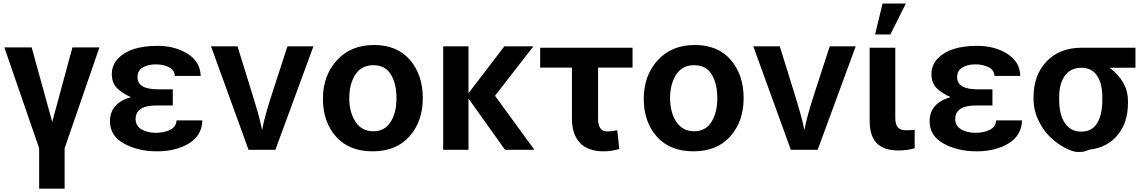

<svg xmlns="http://www.w3.org/2000/svg" viewBox="-20 -831 6561 1104"><path d="M4.9 -558.6H162.1L280.3 -129.9L396.5 -558.6H551.8L351.6 21.5V253.9H205.1V21.5Z M612.3 -133.8Q612.3 -237.3 732.4 -272.5Q682.6 -294.9 652.8 -324.2Q623 -353.5 623 -405.8Q623 -458 661.1 -497.1Q731.4 -567.4 885.7 -567.4Q986.3 -567.4 1059.1 -521.5Q1131.8 -475.6 1133.8 -394.5H985.4Q983.4 -428.7 951.2 -444.8Q918.9 -460.9 875 -460.9Q831.1 -460.9 800.8 -442.9Q770.5 -424.8 770.5 -387.7Q770.5 -317.4 887.7 -317.4H973.6V-224.6H879.9Q759.8 -224.6 759.8 -146.5Q759.8 -107.4 793.5 -87.4Q827.1 -67.4 876 -67.4Q924.8 -67.4 959 -85Q993.2 -102.5 995.1 -138.7H1143.6Q1141.6 -52.7 1066.9 -6.8Q992.2 39.1 882.8 39.1Q773.4 39.1 692.9 -5.4Q612.3 -49.8 612.3 -133.8Z M1193.4 -564.5H1345.7L1423.8 -312.5Q1470.7 -163.1 1482.4 -104.5L1487.3 -83Q1498 -151.4 1550.8 -312.5L1632.8 -564.5H1782.2L1563.5 30.3H1409.2Z M1912.1 -45.4Q1836.9 -129.9 1836.9 -263.2Q1836.9 -396.5 1917 -484.4Q1997.1 -572.3 2130.4 -572.3Q2263.7 -572.3 2337.4 -486.3Q2411.1 -400.4 2411.1 -267.1Q2411.1 -133.8 2335 -47.4Q2258.8 39.1 2123 39.1Q1987.3 39.1 1912.1 -45.4ZM2023.4 -402.3Q1988.3 -348.6 1988.3 -266.6Q1988.3 -184.6 2024.4 -130.4Q2060.5 -76.2 2126.5 -76.2Q2192.4 -76.2 2226.1 -129.9Q2259.8 -183.6 2259.8 -266.6Q2259.8 -349.6 2227.5 -402.8Q2195.3 -456.1 2127 -456.1Q2058.6 -456.1 2023.4 -402.3Z M2528.3 30.3V-564.5H2673.8V-294.9L2879.9 -564.5H3046.9L2826.2 -280.3L3052.7 30.3H2883.8L2673.8 -264.6V30.3Z M3085.9 -442.4V-556.6H3617.2V-442.4H3418.9V-149.4Q3418.9 -75.2 3470.7 -75.2Q3497.1 -75.2 3529.3 -82L3541 25.4Q3498 39.1 3450.2 39.1Q3360.4 39.1 3314.5 -9.8Q3268.6 -58.6 3268.6 -150.4V-442.4Z M3756.8 -45.4Q3681.6 -129.9 3681.6 -263.2Q3681.6 -396.5 3761.7 -484.4Q3841.8 -572.3 3975.1 -572.3Q4108.4 -572.3 4182.1 -486.3Q4255.9 -400.4 4255.9 -267.1Q4255.9 -133.8 4179.7 -47.4Q4103.5 39.1 3967.8 39.1Q3832 39.1 3756.8 -45.4ZM3868.2 -402.3Q3833 -348.6 3833 -266.6Q3833 -184.6 3869.1 -130.4Q3905.3 -76.2 3971.2 -76.2Q4037.1 -76.2 4070.8 -129.9Q4104.5 -183.6 4104.5 -266.6Q4104.5 -349.6 4072.3 -402.8Q4040 -456.1 3971.7 -456.1Q3903.3 -456.1 3868.2 -402.3Z M4311.5 -564.5H4463.9L4542 -312.5Q4588.9 -163.1 4600.6 -104.5L4605.5 -83Q4616.2 -151.4 4668.9 -312.5L4751 -564.5H4900.4L4681.6 30.3H4527.3Z M4980.5 -136.7V-556.6H5127.9V-154.3Q5127.9 -115.2 5142.6 -98.6Q5157.2 -82 5189.5 -82Q5221.7 -82 5239.3 -85V21.5Q5195.3 34.2 5147.5 34.2Q5061.5 34.2 5021 -7.8Q4980.5 -49.8 4980.5 -136.7ZM5011.7 -632.8 5054.7 -810.5H5188.5L5099.6 -632.8Z M5325.2 -133.8Q5325.2 -237.3 5445.3 -272.5Q5395.5 -294.9 5365.7 -324.2Q5335.9 -353.5 5335.9 -405.8Q5335.9 -458 5374 -497.1Q5444.3 -567.4 5598.6 -567.4Q5699.2 -567.4 5772 -521.5Q5844.7 -475.6 5846.7 -394.5H5698.2Q5696.3 -428.7 5664.1 -444.8Q5631.8 -460.9 5587.9 -460.9Q5543.9 -460.9 5513.7 -442.9Q5483.4 -424.8 5483.4 -387.7Q5483.4 -317.4 5600.6 -317.4H5686.5V-224.6H5592.8Q5472.7 -224.6 5472.7 -146.5Q5472.7 -107.4 5506.3 -87.4Q5540 -67.4 5588.9 -67.4Q5637.7 -67.4 5671.9 -85Q5706.1 -102.5 5708 -138.7H5856.4Q5854.5 -52.7 5779.8 -6.8Q5705.1 39.1 5595.7 39.1Q5486.3 39.1 5405.8 -5.4Q5325.2 -49.8 5325.2 -133.8Z M5922.9 -261.7V-271.5Q5922.9 -399.4 5998 -478Q6073.2 -556.6 6199.2 -556.6H6508.8V-441.4H6360.4Q6465.8 -361.3 6465.8 -252V-238.3Q6465.8 -126 6406.2 -54.2Q6346.7 17.6 6245.1 29.3Q6236.3 32.2 6228.5 35.2L6216.8 39.1Q6208 43 6178.7 43Q6149.4 43 6104.5 19.5Q6059.6 -3.9 6019 -42.5Q5978.5 -81.1 5950.7 -139.6Q5922.9 -198.2 5922.9 -261.7ZM6070.3 -257.8Q6070.3 -170.9 6103.5 -122.6Q6136.7 -74.2 6197.3 -74.2Q6257.8 -74.2 6287.6 -121.6Q6317.4 -168.9 6318.4 -252V-271.5Q6318.4 -351.6 6287.6 -396.5Q6256.8 -441.4 6198.2 -441.4Q6139.6 -441.4 6106.4 -399.9Q6073.2 -358.4 6070.3 -284.2Z"/></svg>

Font: GenEi M Gothic v2 Bold
Style: Regular
Weight: 700
Version: Version 2.0